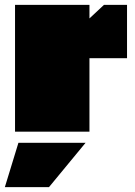

<svg xmlns="http://www.w3.org/2000/svg" viewBox="-29 -543 555 792"><path d="M33 0V-523H340V-467L400 -523H495V-303H340V0ZM-9 229 47 46H324L173 229Z"/></svg>

Font: Tomorrow Black
Style: Regular
Weight: 900
Designer: Tony de Marco, Monica Rizzolli
Foundry: Just in Type
Version: Version 2.002